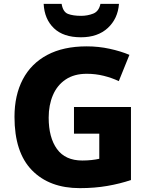

<svg xmlns="http://www.w3.org/2000/svg" viewBox="-20 -964 772 994"><path d="M363 -410H658V-32Q602 -13 536 -1.5Q470 10 393 10Q236 10 145.5 -82.5Q55 -175 55 -359Q55 -471 98 -553Q141 -635 224.5 -679.5Q308 -724 429 -724Q490 -724 547.5 -711.5Q605 -699 650 -680L595 -544Q559 -561 517 -571.5Q475 -582 429 -582Q364 -582 320 -552.5Q276 -523 254 -471.5Q232 -420 232 -355Q232 -252 275 -192.5Q318 -133 406 -133Q431 -133 454 -135.5Q477 -138 494 -142V-272H363ZM596 -944Q590 -867 538 -819Q486 -771 399 -771Q308 -771 259 -818Q210 -865 206 -944H299Q306 -902 332 -892Q358 -882 400 -882Q433 -882 462.5 -893.5Q492 -905 500 -944Z"/></svg>

Font: Noto Kufi Arabic ExtraBold
Style: Regular
Weight: 800
Designer: Monotype Design Team, David Williams, Khaled Hosny
Foundry: Google LLC
Version: Version 2.109; ttfautohint (v1.8.4.7-5d5b)